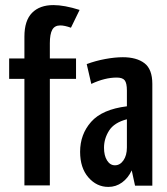

<svg xmlns="http://www.w3.org/2000/svg" viewBox="-20 -730 655 755"><path d="M190 -710Q233 -710 293 -691L259 -621Q234 -630 217 -630Q195 -630 185.5 -613Q176 -596 176 -560V-500H279V-420H176V-1H76V-420H16V-500H76V-586Q76 -649 106 -679.5Q136 -710 190 -710Z M498 -60Q484 -30 460 -12.5Q436 5 406 5Q360 5 327.5 -32.5Q295 -70 295 -133Q295 -202 338.5 -251Q382 -300 479 -312V-374Q479 -403 470.5 -414Q462 -425 439 -425Q392 -425 339 -400L321 -478Q356 -491 394 -498Q432 -505 463 -505Q517 -505 548 -481.5Q579 -458 579 -400V0H511ZM432 -80Q452 -80 465.5 -99.5Q479 -119 479 -150V-261Q429 -248 409 -216.5Q389 -185 389 -149Q389 -118 401 -99Q413 -80 432 -80Z"/></svg>

Font: Piscolabis
Style: Regular
Weight: 400
Designer: Ariel Martín Pérez
Foundry: Tunera Type Foundry
Version: Version 1.000